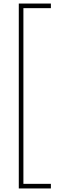

<svg xmlns="http://www.w3.org/2000/svg" viewBox="-20 -870 348 1083"><path d="M86 193H267V167H112V-824H267V-850H86Z"/></svg>

Font: Noto Sans Tamil UI Condensed Thin
Style: Regular
Weight: 100
Width: 3
Designer: Jelle Bosma - Monotype Design Team
Foundry: Monotype Imaging Inc.
Version: Version 2.004